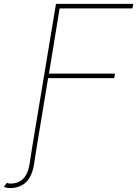

<svg xmlns="http://www.w3.org/2000/svg" viewBox="-118 -747 699 970"><path d="M44 0 164.8 -727.3H555.4L551.1 -704.5H183.2L129.3 -375H463.1L458.8 -352.3H125L66.8 0L54 82.4Q35.2 203.1 -68.2 203.1Q-87.4 203.1 -98 196L-82.4 176.1Q-76.7 180.4 -65.3 180.4Q16 180.4 31.2 82.4Z"/></svg>

Font: Inter Thin  BETA
Style: Italic
Weight: 100
Italic angle: -9.39999°
Designer: Rasmus Andersson
Foundry: rsms
Version: Version 3.011;git-f93a4a705